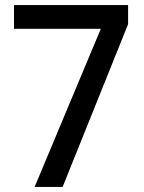

<svg xmlns="http://www.w3.org/2000/svg" viewBox="-20 -800 564 754"><path d="M116 -66 376 -687H35V-780H483V-705L226 -66Z"/></svg>

Font: Noto Sans Malayalam UI SemiCondensed Medium
Style: Regular
Weight: 500
Width: 4
Designer: Jelle Bosma - Monotype Design Team
Foundry: Monotype Imaging Inc.
Version: Version 2.104; ttfautohint (v1.8.4.7-5d5b)